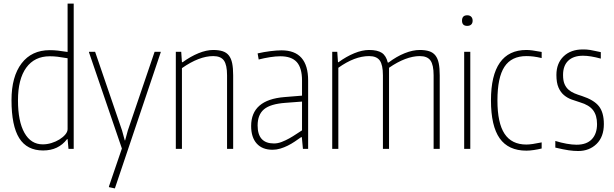

<svg xmlns="http://www.w3.org/2000/svg" viewBox="-20 -828 3415 1068"><path d="M220 9Q130 9 87 -59.5Q44 -128 44 -271Q44 -402 100 -475.5Q156 -549 257 -549Q280 -549 302 -546.5Q324 -544 356 -539V-808H390V0H361L356 -54H353Q305 9 220 9ZM218 -25Q242 -25 266.5 -32.5Q291 -40 311 -52.5Q331 -65 343.5 -80Q356 -95 356 -110V-504Q321 -510 300 -512.5Q279 -515 257 -515Q172 -515 126 -451.5Q80 -388 80 -270Q80 -153 116 -89Q152 -25 218 -25Z M586 213V209L658 -2L475 -537V-540H509L659 -102L674 -47H676L691 -102L840 -540H874V-537L619 220Z M958 -540H988L992 -482H996Q1040 -514 1084 -532Q1128 -550 1166 -550Q1197 -550 1218.5 -543Q1240 -536 1253 -519.5Q1266 -503 1271.5 -476Q1277 -449 1277 -409V0H1243V-409Q1243 -467 1225.5 -491.5Q1208 -516 1166 -516Q1088 -516 992 -449V0H958Z M1496 5Q1439 5 1408 -29.5Q1377 -64 1377 -127Q1377 -273 1562 -288L1660 -296V-380Q1660 -450 1631 -482.5Q1602 -515 1539 -515Q1514 -515 1482 -510Q1450 -505 1419 -497L1413 -531Q1448 -539 1484 -543.5Q1520 -548 1546 -548Q1694 -548 1694 -380V0H1665L1659 -65H1655Q1638 -53 1619.5 -40.5Q1601 -28 1581 -18Q1561 -8 1539.5 -1.5Q1518 5 1496 5ZM1504 -30Q1525 -30 1547 -38.5Q1569 -47 1589.5 -58.5Q1610 -70 1628.5 -82.5Q1647 -95 1660 -103V-263L1568 -256Q1484 -250 1448.5 -220Q1413 -190 1413 -130Q1413 -30 1504 -30Z M1828 -540H1856L1860 -482H1863Q1907 -514 1951 -532Q1995 -550 2033 -550Q2080 -550 2104 -534Q2128 -518 2137 -480H2141Q2186 -514 2231 -532Q2276 -550 2315 -550Q2346 -550 2367.5 -543Q2389 -536 2402 -519.5Q2415 -503 2420.5 -476Q2426 -449 2426 -409V0H2392V-409Q2392 -467 2374.5 -491.5Q2357 -516 2315 -516Q2277 -516 2233.5 -499.5Q2190 -483 2144 -451V0H2110V-409Q2110 -467 2092.5 -491.5Q2075 -516 2033 -516Q1953 -516 1862 -451V0H1828Z M2579 -684Q2550 -684 2550 -713Q2550 -743 2579 -743Q2593 -743 2601 -735Q2609 -727 2609 -713Q2609 -699 2601 -691.5Q2593 -684 2579 -684ZM2562 -540H2596V0H2562Z M2908 10Q2808 10 2759.5 -58.5Q2711 -127 2711 -270Q2711 -409 2760.5 -479.5Q2810 -550 2908 -550Q2923 -550 2942 -547.5Q2961 -545 2993 -539V-505Q2968 -511 2948 -513.5Q2928 -516 2908 -516Q2825 -516 2786 -456.5Q2747 -397 2747 -269Q2747 -144 2786.5 -84Q2826 -24 2908 -24Q2936 -24 2993 -36V-2Q2973 3 2949.5 6.5Q2926 10 2908 10Z M3196 12Q3171 12 3143.5 8Q3116 4 3069 -7V-44Q3101 -34 3132 -28.5Q3163 -23 3187 -23Q3243 -23 3272 -53.5Q3301 -84 3301 -138Q3301 -186 3279 -215Q3257 -244 3206 -259Q3183 -266 3159.5 -274.5Q3136 -283 3117 -299Q3098 -315 3086.5 -341.5Q3075 -368 3075 -411Q3075 -476 3115 -514.5Q3155 -553 3222 -553Q3233 -553 3242.5 -552.5Q3252 -552 3263.5 -550Q3275 -548 3288.5 -545Q3302 -542 3322 -538V-502Q3264 -518 3223 -518Q3170 -518 3141 -490.5Q3112 -463 3112 -411Q3112 -380 3120 -361Q3128 -342 3142 -329.5Q3156 -317 3175 -309Q3194 -301 3217 -294Q3284 -272 3311.5 -237Q3339 -202 3339 -138Q3339 -67 3298.5 -27.5Q3258 12 3196 12Z"/></svg>

Font: Encode Sans Compressed
Style: Thin
Weight: 100
Designer: Pablo Impallari, Andres Torresi
Foundry: Pablo Impallari, Andres Torresi
Version: Version 1.000; ttfautohint (v1.00) -l 8 -r 50 -G 200 -x 14 -